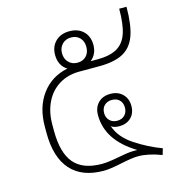

<svg xmlns="http://www.w3.org/2000/svg" viewBox="-106 -791 821 891"><g transform="rotate(-15 305.0 -346.0)"><path d="M575 -22 566 8Q503 -16 454 -16Q426 -16 370 -4Q314 8 284 8Q180 8 126 -52.5Q72 -113 72 -231V-261Q72 -354 118 -416Q164 -478 243 -494Q224 -505 214 -524.5Q204 -544 204 -569Q204 -610 229.5 -634.5Q255 -659 296 -659Q338 -659 363 -634.5Q388 -610 388 -569Q388 -525 356 -499H388Q448 -499 482.5 -518.5Q517 -538 532 -581Q547 -624 547 -700H582Q582 -612 563.5 -561.5Q545 -511 503 -488.5Q461 -466 388 -466H293Q238 -466 196 -440.5Q154 -415 131 -368.5Q108 -322 108 -261V-231Q108 -125 150.5 -75Q193 -25 284 -25Q313 -25 365 -35Q370 -36 398.5 -41Q427 -46 457 -45V-46Q324 -127 324 -248Q324 -285 346 -307Q368 -329 404 -329Q441 -329 463 -307Q485 -285 485 -250Q485 -215 463.5 -194Q442 -173 407 -173Q394 -173 383.5 -176Q373 -179 368 -184Q387 -127 448.5 -86.5Q510 -46 575 -22ZM237 -569Q237 -542 253.5 -525Q270 -508 296 -508Q322 -508 338 -524.5Q354 -541 354 -569Q354 -596 338 -612.5Q322 -629 296 -629Q270 -629 253.5 -612Q237 -595 237 -569ZM354 -250Q354 -228 368 -214Q382 -200 404 -200Q427 -200 440.5 -214Q454 -228 454 -250Q454 -273 440.5 -286.5Q427 -300 404 -300Q382 -300 368 -286.5Q354 -273 354 -250Z"/></g></svg>

Font: Bai Jamjuree ExtraLight
Style: Regular
Weight: 275
Designer: Katatrad Aksorn Co.,Ltd.
Foundry: Cadson Demak Co.,Ltd.
Version: Version 1.000; ttfautohint (v1.6)